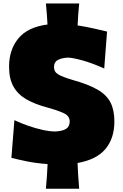

<svg xmlns="http://www.w3.org/2000/svg" viewBox="-20 -949 724 1127"><path d="M444.8 -928.7Q441.4 -895.5 439.2 -863.5Q437 -831.5 435.5 -799.8Q486.3 -792 533.2 -781.2Q580.1 -770.5 608.4 -763.7L591.8 -546.9Q521.5 -578.6 463.1 -594.7Q404.8 -610.8 377.4 -610.8Q341.3 -608.9 319.1 -596.7Q296.9 -584.5 296.9 -555.7Q296.9 -526.9 322.3 -512Q347.7 -497.1 403.8 -480.5Q497.1 -454.6 551.3 -423.6Q605.5 -392.6 628.4 -347.9Q651.4 -303.2 651.4 -236.3Q651.4 -137.7 599.4 -75Q547.4 -12.2 435.1 7.8Q436.5 43.9 439 81.5Q441.4 119.1 444.8 158.7H249.5Q252.9 121.1 255.4 85Q257.8 48.8 259.3 14.2Q189 8.8 136 -2.2Q83 -13.2 46.9 -22.5L64.5 -243.7Q102.5 -225.6 146.2 -210.4Q189.9 -195.3 231.4 -186.3Q272.9 -177.2 304.7 -177.2Q346.7 -179.2 367.9 -192.9Q389.2 -206.5 389.2 -236.3Q389.2 -269.5 350.8 -286.4Q312.5 -303.2 251.5 -319.8Q182.6 -338.4 133.8 -366.7Q85 -395 59.1 -440.7Q33.2 -486.3 33.2 -557.6Q33.2 -657.2 87.9 -723.6Q142.6 -790 258.8 -805.2Q257.3 -835.4 254.9 -866.2Q252.4 -897 249.5 -928.7Z"/></svg>

Font: Pinar Black
Style: Regular
Weight: 900
Designer: Amin Abedi
Version: Version 3.000